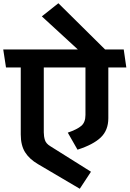

<svg xmlns="http://www.w3.org/2000/svg" viewBox="-31 -985 799 1184"><path d="M496 -276V-569H239V-169Q239 -144 246 -121.5Q253 -99 280 -83L530 74L461 179L203 27Q150 -4 123.5 -46.5Q97 -89 97 -156V-569H6L-11 -680H449L227 -884L329 -965L617 -680H732L748 -569H637V-256Q637 -182 590.5 -137.5Q544 -93 447 -62L387 -167Q445 -187 470.5 -209Q496 -231 496 -276Z"/></svg>

Font: Palanquin Dark
Style: Regular
Weight: 400
Designer: Pria Ravichandran
Version: Version 1.001